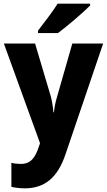

<svg xmlns="http://www.w3.org/2000/svg" viewBox="-20 -852 583 1046"><path d="M471 -822V-832H294C266 -787 220 -728 187 -685V-672H296C347 -710 435 -785 471 -822ZM1 -615 198 -72 192 -54C172 7 148 41 94 41C75 41 56 39 42 35V166C61 170 84 174 115 174C222 174 294 117 337 -12L542 -615H374L291 -325C282 -296 277 -270 274 -240H271C269 -268 264 -299 257 -326L171 -615Z"/></svg>

Font: Noto Sans Malayalam UI SemiCondensed ExtraBold
Style: Regular
Weight: 800
Width: 4
Designer: Jelle Bosma - Monotype Design Team
Foundry: Monotype Imaging Inc.
Version: Version 2.104